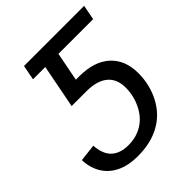

<svg xmlns="http://www.w3.org/2000/svg" viewBox="-199 -803 928 928"><g transform="rotate(-45 265.5 -339.0)"><path d="M202.6 9.8Q139.2 9.8 94 -12Q48.8 -33.7 24.2 -74Q-0.5 -114.3 -2.4 -168.5L85.9 -178.7Q90.3 -117.2 121.6 -88.6Q152.8 -60.1 208 -60.1Q263.2 -60.1 305.2 -86.2Q347.2 -112.3 371.3 -161.9Q395.5 -211.4 395.5 -267.1Q395.5 -326.2 357.9 -357.2Q320.3 -388.2 249.5 -388.2H147.5L190.9 -611.8H106.9L121.6 -688H532.7L518.1 -611.8H280.8L252 -463.9H275.4Q377 -463.9 432.6 -413.3Q488.3 -362.8 488.3 -272.5Q488.3 -193.8 453.4 -127Q418.5 -60.1 354.7 -25.1Q291 9.8 202.6 9.8Z"/></g></svg>

Font: Liberation Sans
Style: Italic
Weight: 400
Italic angle: -12°
Designer: Steve Matteson
Foundry: Ascender Corporation
Version: Version 2.1.5